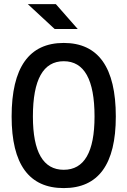

<svg xmlns="http://www.w3.org/2000/svg" viewBox="-20 -914 626 943"><path d="M293 9.8C462.9 9.8 548.8 -106.4 548.8 -341.8C548.8 -583 462.9 -703.1 293 -703.1C123 -703.1 37.1 -583 37.1 -341.8C37.1 -106.4 123 9.8 293 9.8ZM293 -80.1C192.4 -80.1 141.6 -167 141.6 -341.8C141.6 -523.4 192.4 -613.3 293 -613.3C393.6 -613.3 444.3 -523.4 444.3 -341.8C444.3 -167 393.6 -80.1 293 -80.1ZM248.5 -771.5H361.8L254.4 -893.6H116.7Z"/></svg>

Font: Cascadia Mono NF
Style: Regular
Weight: 400
Monospace: yes
Designer: Aaron Bell
Foundry: Saja Typeworks
Version: Version 2404.023